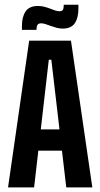

<svg xmlns="http://www.w3.org/2000/svg" viewBox="-20 -816 437 836"><path d="M15 0 107 -639H289L382 0H268.5L203.5 -556H192.5L128.5 0ZM110.5 -160V-252.5H285V-160ZM253 -691.5Q239.5 -691.5 226.5 -695Q213.5 -698.5 201.2 -703Q189 -707.5 178.2 -711Q167.5 -714.5 159.5 -714.5Q148 -714.5 143.5 -708Q139 -701.5 139 -688.5V-686H75.5V-703.5Q75.5 -742.5 91.5 -766.2Q107.5 -790 145.5 -790Q160 -790 173.2 -786.5Q186.5 -783 198.2 -778.5Q210 -774 220 -770.5Q230 -767 238.5 -767Q250 -767 253.8 -773.2Q257.5 -779.5 257.5 -792.5V-795.5H321.5V-779Q321.5 -738.5 305.8 -715Q290 -691.5 253 -691.5Z"/></svg>

Font: Anek Tamil Condensed SemiBold
Style: Regular
Weight: 600
Width: 3
Designer: Aadarsh Rajan (Tamil), Yesha Goshar (Latin)
Foundry: Ek Type
Version: Version 1.003